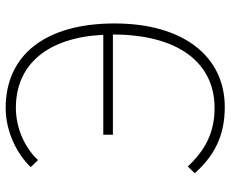

<svg xmlns="http://www.w3.org/2000/svg" viewBox="-86 -692 792 659"><g transform="rotate(-90 309.5 -363.0)"><path d="M176 -371H520C520 -148 424 -22 268 -22C185 -22 124 -53 67 -114L44 -90C101 -26 169 13 271 13C444 13 558 -128 558 -365C558 -604 449 -739 268 -739C183 -739 106 -697 65 -653L89 -628C131 -673 198 -704 268 -704C421 -704 510 -591 519 -404H176Z"/></g></svg>

Font: Noto Sans JP Thin
Style: Regular
Weight: 100
Designer: Ryoko NISHIZUKA 西塚涼子 (kana, bopomofo & ideographs); Paul D. Hunt (Latin, Greek & Cyrillic); Sandoll Communications 산돌커뮤니
Foundry: Adobe
Version: Version 2.004;hotconv 1.0.118;makeotfexe 2.5.65603